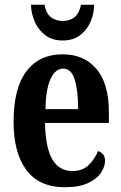

<svg xmlns="http://www.w3.org/2000/svg" viewBox="-20 -776 510 806"><path d="M252 10Q145 10 91 -62Q37 -134 37 -265Q37 -406 91 -477Q145 -548 243 -548Q333 -548 385 -486.5Q437 -425 437 -306V-260H169Q171 -155 200 -106.5Q229 -58 284 -58Q326 -58 351.5 -82.5Q377 -107 392 -142Q404 -138 412.5 -128Q421 -118 421 -101Q421 -77 404 -51Q387 -25 349.5 -7.5Q312 10 252 10ZM308 -318Q308 -396 293.5 -442Q279 -488 246 -488Q212 -488 192 -444Q172 -400 171 -318ZM243 -606Q200 -606 170.5 -628Q141 -650 126 -684.5Q111 -719 110 -756H167Q173 -720 193.5 -704Q214 -688 243 -688Q273 -688 293 -704Q313 -720 320 -756H375Q375 -719 360 -684.5Q345 -650 316 -628Q287 -606 243 -606Z"/></svg>

Font: Noto Serif ExtraCondensed
Style: Bold
Weight: 700
Width: 2
Designer: Monotype Design Team
Foundry: Monotype Imaging Inc.
Version: Version 2.014; ttfautohint (v1.8.4.7-5d5b)